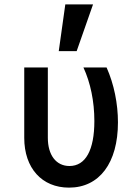

<svg xmlns="http://www.w3.org/2000/svg" viewBox="-20 -849 640 879"><path d="M468 -540H362C394 -471 412 -385 412 -295C412 -162 372 -89 298 -89C237 -89 199 -139 199 -218V-540H91V-218C91 -79 172 10 296 10C435 10 520 -103 520 -289C520 -374 502 -464 468 -540ZM406 -829H279L249 -615H331Z"/></svg>

Font: CommitMono
Style: 600Regular
Weight: 600
Monospace: yes
Designer: Eigil Nikolajsen
Foundry: Eigil Nikolajsen
Version: Version 1.143